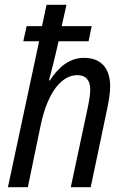

<svg xmlns="http://www.w3.org/2000/svg" viewBox="-20 -780 519 800"><path d="M13 0H96L149 -256C180 -405 242 -467 302 -467C338 -467 356 -445 356 -407C356 -385 351 -356 344 -324L275 0H358L426 -324C433 -358 439 -392 439 -420C439 -498 399 -539 330 -539C266 -539 220 -495 188 -445H184C192 -476 205 -523 224 -608H349L362 -671H237L257 -760H174L155 -671H91L77 -608H143Z"/></svg>

Font: Noto Sans Display SemiCondensed
Style: Italic
Weight: 400
Width: 4
Italic angle: -12°
Designer: Monotype Design Team
Foundry: Monotype Imaging Inc.
Version: Version 1.900